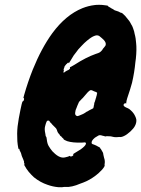

<svg xmlns="http://www.w3.org/2000/svg" viewBox="-20 -686 587 797"><path d="M373 -665Q379 -666 391 -666Q403 -666 409 -665Q427 -663 428 -662Q429 -658 437 -655Q439 -654 440.5 -652.5Q442 -651 445 -650Q448 -649 449 -648Q456 -642 463 -641Q464 -641 466 -640Q468 -639 470.5 -638.5Q473 -638 474 -637Q480 -633 483 -633Q485 -633 489 -630Q500 -621 510 -607Q517 -599 519.5 -594.5Q522 -590 524 -586Q529 -579 532 -570Q538 -554 539 -545Q540 -540 541 -537Q543 -530 545 -508Q548 -482 544 -443Q543 -436 542 -428Q538 -385 528 -342Q521 -316 508 -278Q505 -269 504 -259V-256L503 -257Q497 -259 494 -253Q493 -251 492.5 -251Q492 -251 493 -249Q494 -243 510 -237Q516 -235 524 -227Q535 -217 541 -204Q545 -196 546 -189Q547 -176 540 -163Q535 -153 521 -140Q507 -127 494 -121Q486 -117 479 -117Q474 -118 471 -117Q461 -116 454 -117Q450 -118 446.5 -118.5Q443 -119 440 -120Q437 -120 429 -120.5Q421 -121 419 -120Q418 -120 418 -119.5Q418 -119 409 -122H408Q399 -125 394.5 -125Q390 -125 383 -120Q373 -115 367 -108Q358 -98 361 -90Q362 -88 372 -85Q380 -82 388 -77Q390 -76 392 -75Q394 -74 395 -73Q396 -72 395.5 -71.5Q395 -71 399 -67Q404 -59 407 -53Q409 -48 409 -44Q410 -38 412 -31Q417 -18 414 -3Q414 2 414.5 2Q415 2 412.5 6.5Q410 11 404 18Q389 34 378 42Q352 62 325 72Q321 74 314 76Q277 92 252 90Q248 90 246 90Q240 92 222 91Q199 89 177 81Q147 71 121 50Q109 39 99 27Q88 13 83 3Q81 0 80 -2L79 -3H80H82V-5Q81 -8 80 -10Q79 -12 80 -13Q81 -13 77 -23Q69 -40 67 -51L63 -59L62 -60Q62 -64 60 -67L59 -69L58 -67Q57 -66 57 -68Q57 -68 56 -71Q53 -86 52 -100Q50 -133 53 -161Q57 -193 65 -231Q71 -260 73 -264Q74 -265 74.5 -265Q75 -265 77 -267Q80 -270 80 -276Q79 -279 79 -279Q79 -279 78 -279H77Q77 -279 80 -291Q96 -347 116 -397Q152 -486 197 -548Q253 -624 322 -652Q347 -662 373 -665ZM389 -538Q382 -541 372 -537Q360 -533 341 -517Q330 -508 318 -495Q303 -480 296 -469Q290 -461 286 -456Q282 -450 272 -433Q269 -429 268.5 -428Q268 -427 267 -425Q266 -423 265.5 -424Q265 -425 264 -426Q264 -428 259 -423Q257 -420 257 -421Q256 -421 250 -413Q247 -410 247 -406Q246 -405 245 -401Q243 -394 245 -395V-393Q244 -391 243.5 -388Q243 -385 244 -385Q245 -383 250 -388Q257 -393 265 -396Q269 -399 270 -400.5Q271 -402 271 -404L270 -407L275 -409Q280 -412 289 -417Q337 -448 377 -462Q390 -466 394.5 -469Q399 -472 404 -478Q407 -484 412 -489Q419 -496 419 -502Q420 -510 411 -520Q403 -528 394 -535Q392 -537 389 -538ZM362 -311Q357 -313 354 -311Q347 -308 326 -282Q323 -278 320 -276Q315 -271 308 -263Q307 -261 301 -247Q300 -243 298 -239Q293 -230 292 -218Q291 -208 298 -205Q300 -204 302 -204Q307 -205 318 -210Q322 -212 325 -213Q328 -214 332 -217Q339 -222 341 -223Q343 -223 344.5 -224.5Q346 -226 347 -226Q348 -226 349.5 -227.5Q351 -229 352.5 -229Q354 -229 355.5 -230.5Q357 -232 357 -232Q360 -232 362 -234Q363 -235 364 -235Q367 -235 368 -239Q368 -239 368 -239.5Q368 -240 368.5 -241.5Q369 -243 369 -244Q369 -245 369.5 -246Q370 -247 369.5 -248Q369 -249 370 -249Q371 -250 371 -256Q371 -257 371.5 -257.5Q372 -258 372 -260Q372 -262 373 -262Q373 -263 374 -265Q377 -274 377 -275Q377 -275 377.5 -277Q378 -279 378.5 -280Q379 -281 379.5 -283Q380 -285 380 -286Q380 -287 381 -289Q383 -294 382 -294V-296Q384 -298 383 -301Q382 -302 379 -304L373 -306Q371 -307 368.5 -308Q366 -309 362 -311ZM183 -185Q180 -186 177 -185Q173 -183 170 -172Q169 -168 167 -161Q164 -150 168 -132Q168 -129 169 -126Q169 -121 171 -119Q173 -118 174 -109Q175 -99 177 -92Q180 -81 189 -69Q196 -58 209 -47Q224 -34 238 -32Q248 -31 263 -36L269 -39L270 -38Q274 -35 280 -38Q284 -40 285 -43Q285 -44 284 -45L283 -46Q284 -46 289 -50Q309 -62 315 -66Q333 -79 336 -87Q339 -94 332 -95Q330 -95 319 -94Q281 -93 259 -100Q254 -102 249 -104.5Q244 -107 244 -108.5Q244 -110 241.5 -112Q239 -114 238 -115Q237 -116 237 -116Q237 -118 232 -121Q230 -122 230 -122.5Q230 -123 228.5 -125Q227 -127 227 -127.5Q227 -128 226 -129Q219 -135 216 -147Q214 -153 208 -158Q197 -168 192 -175Q188 -179 187.5 -179Q187 -179 187 -180Q186 -184 183 -185Z"/></svg>

Font: TT2020 Style B
Style: Italic
Weight: 400
Italic angle: -15°
Version: Version 0.2.000